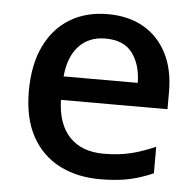

<svg xmlns="http://www.w3.org/2000/svg" viewBox="-45 -595 663 650"><g transform="rotate(5 286.5 -269.5)"><path d="M296 -549Q367 -549 418 -519.5Q469 -490 497 -435.5Q525 -381 525 -305V-246H163Q165 -164 206.5 -120.5Q248 -77 322 -77Q374 -77 414.5 -87Q455 -97 498 -116V-26Q458 -8 416.5 1Q375 10 317 10Q239 10 179 -21Q119 -52 85.5 -113.5Q52 -175 52 -266Q52 -356 82.5 -419.5Q113 -483 168 -516Q223 -549 296 -549ZM295 -466Q239 -466 205 -429.5Q171 -393 165 -326H417Q416 -388 387 -427Q358 -466 295 -466Z"/></g></svg>

Font: Noto Sans Adlam Medium
Style: Regular
Weight: 500
Version: Version 3.001